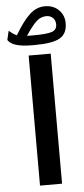

<svg xmlns="http://www.w3.org/2000/svg" viewBox="-80 -870 395 902"><g transform="rotate(-5 118.0 -419.5)"><path d="M175.3 -613.8V-0.5H71.3V-613.8ZM-22 -695.3 -12.2 -737.8Q-5.4 -731.9 4.9 -724.6Q15.1 -717.3 24.4 -713.4Q63.5 -779.3 95.7 -808.6Q127.9 -837.9 167 -837.9Q207 -837.9 232.4 -813Q257.8 -788.1 257.8 -750.5Q257.8 -700.2 222.7 -680.4Q187.5 -660.6 103.5 -660.6H91.3Q46.9 -660.6 18.1 -668.9Q-10.7 -677.2 -22 -695.3ZM102.5 -706.5Q166 -706.5 189.5 -714.8Q212.9 -723.1 212.9 -748.5Q212.9 -767.1 201.2 -779.1Q189.5 -791 169.4 -791Q144 -791 123 -772Q102.1 -752.9 71.8 -706.5Z"/></g></svg>

Font: Vazirmatn RD UI Medium
Style: Regular
Weight: 500
Designer: Saber Rastikerdar
Foundry: Saber Rastikerdar
Version: Version 33.003